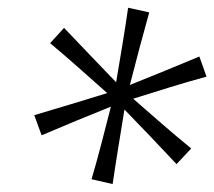

<svg xmlns="http://www.w3.org/2000/svg" viewBox="-20 -765 554 496"><path d="M216.5 -302Q230 -348 242.2 -395Q254.5 -442 266.5 -489.5Q221.5 -471.5 176.8 -453Q132 -434.5 87.5 -415.5L68.5 -467.5Q116.5 -481.5 163.2 -495.8Q210 -510 257 -524.5Q220 -557.5 183.2 -590Q146.5 -622.5 109.5 -653.5L145.5 -693Q179 -657.5 212.5 -622.8Q246 -588 280 -552.5Q288 -600 296 -648.2Q304 -696.5 311 -745L365.5 -733Q352.5 -686.5 340 -639.5Q327.5 -592.5 315.5 -545.5Q360.5 -563.5 405.2 -581.8Q450 -600 495 -619L513.5 -567Q466 -554 418.8 -539.5Q371.5 -525 324 -510Q361 -477.5 398.5 -445Q436 -412.5 474 -381.5L436 -341Q403 -376.5 369.5 -411.5Q336 -446.5 301.5 -482Q293.5 -433.5 285.8 -385.5Q278 -337.5 271 -289.5Z"/></svg>

Font: Commissioner Flair Light
Style: Italic
Weight: 300
Italic angle: -12°
Designer: Kostas Bartsokas
Foundry: Kostas Bartsokas
Version: Version 1.000; ttfautohint (v1.8.3)